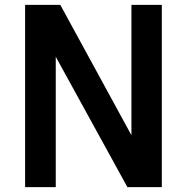

<svg xmlns="http://www.w3.org/2000/svg" viewBox="-20 -770 769 790"><path d="M520.8 -750H645.8V0H504.2L209.4 -536.5V0H83.3V-750H228.1L520.8 -213.5Z"/></svg>

Font: Vladivostok Bold
Style: Regular
Weight: 700
Width: 4
Designer: Michael Sharanda
Foundry: Michael Sharanda
Version: Version 1.005